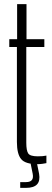

<svg xmlns="http://www.w3.org/2000/svg" viewBox="-20 -790 251 931"><path d="M161.5 6Q102.5 6 82.2 -19Q62 -44 62 -101.5V-562H25V-600H63V-770H108.5V-600H195V-562H107.5V-98Q107.5 -59.5 117 -45.8Q126.5 -32 163 -32Q178 -32 186.2 -32.8Q194.5 -33.5 205 -35.5V1Q195.5 3 184.2 4.5Q173 6 161.5 6ZM78 121V93H106Q126.5 93 134.5 83Q142.5 73 138.5 52.5L127.5 -2H158.5L169.5 52.5Q175.5 86.5 159.8 103.8Q144 121 106 121Z"/></svg>

Font: Big Shoulders Display Thin Light
Style: Regular
Weight: 300
Version: Version 2.002